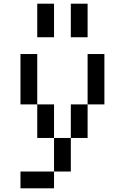

<svg xmlns="http://www.w3.org/2000/svg" viewBox="-20 -1020 676 1040"><path d="M90.9 -727.3V-454.5H181.8V-727.3ZM454.5 -727.3V-454.5H545.5V-727.3ZM272.7 -272.7V-90.9H363.6V-272.7ZM272.7 -90.9H90.9V0H272.7ZM363.6 -454.5V-272.7H454.5V-454.5ZM181.8 -454.5V-272.7H272.7V-454.5ZM181.8 -1000V-818.2H272.7V-1000ZM363.6 -1000V-818.2H454.5V-1000Z"/></svg>

Font: Departure Mono
Style: Regular
Weight: 400
Monospace: yes
Designer: Helena Zhang
Version: Version 1.500;Glyphs 3.3.1 (3343)